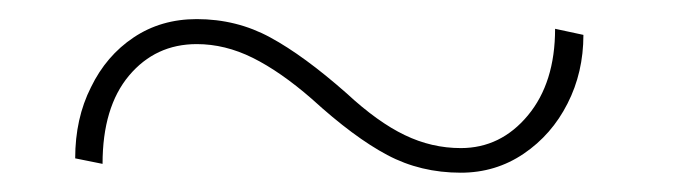

<svg xmlns="http://www.w3.org/2000/svg" viewBox="-20 -398 708 202"><path d="M464.8 -216.3Q422.4 -216.3 387.5 -234.9Q352.5 -253.4 308.1 -293.9Q274.9 -322.8 245.8 -337.2Q216.8 -351.6 187 -351.6Q143.6 -351.6 115.7 -318.4Q87.9 -285.2 87.9 -225.6L59.1 -231.4Q59.1 -273.4 75.7 -306.2Q91.8 -339.4 120.6 -358.6Q149.4 -377.9 187 -377.9Q229 -377.9 264.4 -358.6Q299.8 -339.4 344.7 -299.8Q377.4 -269.5 405.8 -255.9Q434.1 -242.2 464.8 -242.2Q506.8 -242.2 535.4 -276.6Q564 -311 564 -367.7L593.8 -361.3Q593.8 -321.8 577.1 -289.1Q560.5 -256.3 531 -236.3Q501.5 -216.3 464.8 -216.3Z"/></svg>

Font: Battambang Thin
Style: Regular
Weight: 100
Designer: Danh Hong
Version: Version 8.002; ttfautohint (v1.8.3)